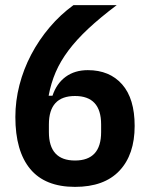

<svg xmlns="http://www.w3.org/2000/svg" viewBox="-20 -718 580 750"><path d="M273 12Q156 12 98 -58Q40 -128 40 -261Q40 -324 56 -386Q72 -448 102 -505Q132 -562 174 -611.5Q216 -661 267 -698H436Q371 -649 325 -606Q279 -563 247.5 -521Q216 -479 197.5 -436Q179 -393 170 -344H185Q201 -392 236.5 -418Q272 -444 323 -444Q408 -444 457 -388.5Q506 -333 506 -226Q506 -114 446.5 -51Q387 12 273 12ZM273 -91Q375 -91 375 -202V-232Q375 -343 273 -343Q171 -343 171 -232V-202Q171 -91 273 -91Z"/></svg>

Font: IBM Plex Sans Cond SmBld
Style: Regular
Weight: 600
Width: 3
Designer: Mike Abbink, Paul van der Laan, Pieter van Rosmalen
Foundry: Bold Monday
Version: Version 1.3